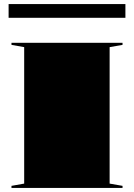

<svg xmlns="http://www.w3.org/2000/svg" viewBox="-20 -917 654 937"><path d="M578 -708V-698L515 -687V-21L578 -10V0H36V-10L98 -21V-687L36 -698V-708ZM22 -830V-897H592V-830Z"/></svg>

Font: Kalnia Expanded SemiBold
Style: Regular
Weight: 600
Width: 7
Designer: Frida Medrano
Foundry: Frida Medrano
Version: Version 1.105